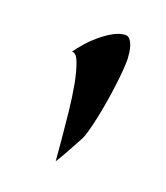

<svg xmlns="http://www.w3.org/2000/svg" viewBox="-52 -761 275 318"><g transform="rotate(15 86.0 -602.0)"><path d="M141.1 -681.2Q140.6 -673.8 138.7 -661.6Q136.7 -649.4 133.5 -634.5Q130.4 -619.6 126.2 -603.5Q122.1 -587.4 117.7 -573Q113.3 -558.6 108.9 -547.1Q104.5 -535.6 100.1 -529.8Q93.3 -519.5 85.7 -508.1Q78.1 -496.6 69.8 -485.8V-525.9Q69.8 -546.4 69.3 -571.3Q68.8 -596.2 66.7 -617.9Q64.5 -639.6 60.3 -654.1Q56.2 -668.5 48.8 -668Q55.2 -675.8 64.5 -684.6Q73.7 -693.4 84.2 -700.7Q94.7 -708 105.5 -712.9Q116.2 -717.8 126 -717.8Q131.8 -717.8 134.8 -713.6Q137.7 -709.5 139.2 -703.9Q140.6 -698.2 140.9 -691.9Q141.1 -685.5 141.1 -681.2Z"/></g></svg>

Font: Quintessential
Style: Regular
Weight: 400
Designer: Astigmatic (AOETI)
Foundry: Astigmatic (AOETI)
Version: Version 1.000